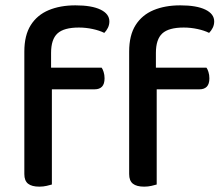

<svg xmlns="http://www.w3.org/2000/svg" viewBox="-20 -692 839 718"><path d="M154 -358V-439H360Q364 -434 367.5 -423Q371 -412 371 -399Q371 -378 361.5 -368Q352 -358 334 -358ZM171 -494V-371H71V-499Q71 -560 95 -598Q119 -636 162 -654Q205 -672 262 -672Q323 -672 356 -656Q389 -640 389 -612Q389 -599 383.5 -588Q378 -577 370 -569Q352 -578 326.5 -583.5Q301 -589 275 -589Q219 -589 195 -567Q171 -545 171 -494ZM71 -410H174V-2Q167 0 154.5 3Q142 6 127 6Q99 6 85 -5Q71 -16 71 -41ZM546 -358V-439H752Q756 -434 759.5 -423Q763 -412 763 -399Q763 -378 753.5 -368Q744 -358 726 -358ZM563 -494V-371H463V-499Q463 -560 487 -598Q511 -636 554 -654Q597 -672 654 -672Q715 -672 748 -656Q781 -640 781 -612Q781 -599 775.5 -588Q770 -577 762 -569Q744 -578 718.5 -583.5Q693 -589 667 -589Q611 -589 587 -567Q563 -545 563 -494ZM463 -410H566V-2Q559 0 546.5 3Q534 6 519 6Q491 6 477 -5Q463 -16 463 -41Z"/></svg>

Font: Baloo Bhaijaan 2 Medium
Style: Regular
Weight: 500
Designer: Sanskriti Dholi, Noopur Datye and Ek Type
Foundry: Ek Type
Version: Version 1.701